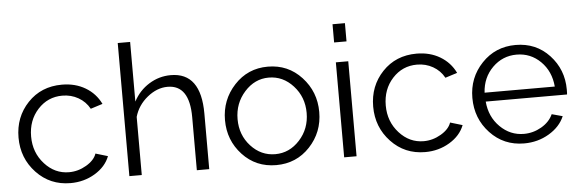

<svg xmlns="http://www.w3.org/2000/svg" viewBox="-48 -884 3172 1049"><g transform="rotate(-5 1538.0 -360.0)"><path d="M301 10Q189 10 114 -69.5Q39 -149 39 -262Q39 -375 112.5 -452.5Q186 -530 300 -530Q373 -530 428.5 -497Q484 -464 512 -406L446 -385Q424 -425 384.5 -447.5Q345 -470 297 -470Q217 -470 162.5 -410.5Q108 -351 108 -262Q108 -174 164 -112Q220 -50 298 -50Q348 -50 393 -76.5Q438 -103 450 -139L517 -119Q495 -62 435 -26Q375 10 301 10Z M1062 0H994V-291Q994 -468 874 -468Q816 -468 763 -425Q710 -382 692 -319V0H624V-730H692V-403Q723 -462 778 -496Q833 -530 897 -530Q1062 -530 1062 -305Z M1429 -530Q1540 -530 1614 -450Q1688 -370 1688 -259Q1688 -148 1614 -69Q1540 10 1429 10Q1318 10 1244.5 -69Q1171 -148 1171 -259Q1171 -370 1245 -450Q1319 -530 1429 -530ZM1429 -470Q1352 -470 1296 -407.5Q1240 -345 1240 -258Q1240 -171 1295.5 -110.5Q1351 -50 1429 -50Q1507 -50 1563 -111.5Q1619 -173 1619 -260Q1619 -347 1563 -408.5Q1507 -470 1429 -470Z M1802 -630V-730H1870V-630ZM1802 0V-521H1870V0Z M2246 10Q2134 10 2059 -69.5Q1984 -149 1984 -262Q1984 -375 2057.5 -452.5Q2131 -530 2245 -530Q2318 -530 2373.5 -497Q2429 -464 2457 -406L2391 -385Q2369 -425 2329.5 -447.5Q2290 -470 2242 -470Q2162 -470 2107.5 -410.5Q2053 -351 2053 -262Q2053 -174 2109 -112Q2165 -50 2243 -50Q2293 -50 2338 -76.5Q2383 -103 2395 -139L2462 -119Q2440 -62 2380 -26Q2320 10 2246 10Z M2789 10Q2677 10 2602.5 -69.5Q2528 -149 2528 -262Q2528 -373 2602.5 -451.5Q2677 -530 2788 -530Q2900 -530 2973 -451.5Q3046 -373 3046 -263Q3046 -241 3045 -236H2599Q2606 -152 2661.5 -97Q2717 -42 2792 -42Q2843 -42 2888 -68Q2933 -94 2952 -136L3011 -120Q2987 -63 2925.5 -26.5Q2864 10 2789 10ZM2597 -285H2982Q2975 -369 2920.5 -423Q2866 -477 2789 -477Q2712 -477 2657 -422.5Q2602 -368 2597 -285Z"/></g></svg>

Font: Raleway-v4020
Style: Regular
Weight: 400
Designer: Matt McInerney, Pablo Impallari, Rodrigo Fuenzalida
Foundry: Matt McInerney, Pablo Impallari, Rodrigo Fuenzalida
Version: Version 4.020;PS 004.020;hotconv 1.0.88;makeotf.lib2.5.64775